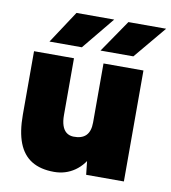

<svg xmlns="http://www.w3.org/2000/svg" viewBox="-80 -770 761 852"><g transform="rotate(10 300.0 -344.0)"><path d="M363 0 353 -92V-500H533V0ZM40 -244V-500H220V-244ZM220 -244Q220 -216 226.5 -197Q233 -178 245.5 -168Q258 -158 277 -157Q315 -156 334 -175Q353 -194 353 -234H402Q402 -155 378 -100Q354 -45 313 -16.5Q272 12 220 12Q159 12 119 -12.5Q79 -37 59.5 -87Q40 -137 40 -214V-244ZM330 -554 430 -700H600L478 -554ZM100 -554 196 -700H366L246 -554Z"/></g></svg>

Font: Figtree Black
Style: Regular
Weight: 900
Designer: Erik Kennedy
Foundry: Erik Kennedy
Version: Version 2.001;gftools[0.9.30]